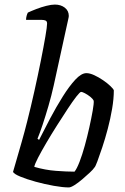

<svg xmlns="http://www.w3.org/2000/svg" viewBox="-20 -820 546 840"><path d="M281 0Q255 0 215.5 -7Q176 -14 136 -25Q96 -36 68.5 -47.5Q41 -59 37 -68Q41 -82 51.5 -118Q62 -154 75 -199.5Q88 -245 99 -289Q115 -352 130.5 -421.5Q146 -491 158.5 -553.5Q171 -616 178.5 -660Q186 -704 186 -717Q186 -727 179.5 -730Q173 -733 163 -733H94Q94 -742 96.5 -751Q99 -760 102 -765Q117 -772 139 -780.5Q161 -789 183 -794.5Q205 -800 220 -800Q246 -800 263.5 -786.5Q281 -773 281 -750Q281 -746 277.5 -731Q274 -716 268 -688L215 -446Q205 -401 192 -356.5Q179 -312 166.5 -274.5Q154 -237 144 -213L151 -208Q173 -252 199.5 -302Q226 -352 254.5 -397.5Q283 -443 309.5 -471.5Q336 -500 358 -500Q373 -500 392.5 -491Q412 -482 431 -469Q450 -456 463 -443.5Q476 -431 478 -425Q478 -388 470.5 -344Q463 -300 451.5 -256.5Q440 -213 427.5 -175.5Q415 -138 406 -114Q397 -90 393 -87Q388 -79 373 -65Q358 -51 340.5 -36Q323 -21 306.5 -10.5Q290 0 281 0ZM306 -69Q316 -81 328 -112Q340 -143 351 -183Q362 -223 371 -263.5Q380 -304 385.5 -335.5Q391 -367 390 -379Q386 -388 374.5 -397Q363 -406 351.5 -412Q340 -418 335 -418Q330 -418 314 -397.5Q298 -377 276 -343.5Q254 -310 229.5 -271.5Q205 -233 183 -195.5Q161 -158 146.5 -130Q132 -102 130 -90Q178 -76 225 -72.5Q272 -69 306 -69Z"/></svg>

Font: Texturina
Style: Italic
Weight: 400
Italic angle: -11°
Designer: Guillermo Torres Carreño
Foundry: Omnibus-Type
Version: Version 1.002; ttfautohint (v1.8.3)